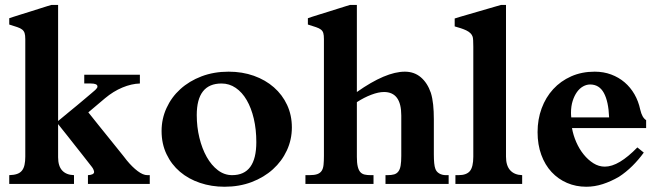

<svg xmlns="http://www.w3.org/2000/svg" viewBox="-20 -728 2610 760"><path d="M329.6 -283.2Q331.5 -281.2 342.8 -266.8Q354 -252.4 370.4 -232.2Q386.7 -211.9 405.5 -188.7Q424.3 -165.5 440.7 -145Q457 -124.5 468.5 -110.4Q480 -96.2 481.4 -93.8Q503.4 -66.9 524.9 -50.8Q546.4 -34.7 563 -34.7H572.8V0H328.1V-34.7Q339.4 -35.2 345.9 -38.3Q352.5 -41.5 352.5 -47.4Q352.5 -50.3 350.1 -56.4Q347.7 -62.5 342.8 -68.4Q339.4 -72.8 329.1 -85.9Q318.8 -99.1 305.2 -116.5Q291.5 -133.8 276.1 -153.3Q260.7 -172.9 247.1 -190.2Q233.4 -207.5 223.1 -220.2Q212.9 -232.9 210 -236.8V-105.5Q210 -70.8 226.1 -53.2Q242.2 -35.6 272.9 -34.7V0H16.6V-34.7Q35.6 -35.2 47.9 -39.6Q60.1 -43.9 67.1 -53Q74.2 -62 77.1 -75.7Q80.1 -89.4 80.1 -107.9V-573.2Q80.1 -588.4 77.4 -596.9Q74.7 -605.5 67.6 -611.1Q60.5 -616.7 48.1 -620.8Q35.6 -625 16.6 -630.9V-655.8Q20.5 -657.2 33.2 -661.4Q45.9 -665.5 63.2 -670.9Q80.6 -676.3 100.1 -682.4Q119.6 -688.5 137 -694.1Q154.3 -699.7 167 -703.6Q179.7 -707.5 183.6 -708.5H210V-249Q214.8 -252.9 226.6 -262.7Q238.3 -272.5 253.4 -284.9Q268.6 -297.4 285.2 -311Q301.8 -324.7 316.4 -337.2Q331.1 -349.6 342.3 -359.1Q353.5 -368.7 357.4 -372.1Q360.4 -375.5 363.3 -378.9Q366.2 -382.3 365.7 -385.7Q365.7 -397.5 339.4 -397.5H313.5V-432.1H533.7V-397.5Q500.5 -396.5 464.6 -381.6Q428.7 -366.7 395.5 -338.9Z M758.8 -272.5Q758.8 -225.6 769.3 -182.6Q779.8 -139.6 798.3 -106.7Q816.9 -73.7 842.5 -54.2Q868.2 -34.7 898.9 -34.7Q994.6 -34.7 994.6 -165.5Q994.6 -215.8 984.6 -258.3Q974.6 -300.8 956.5 -331.8Q938.5 -362.8 913.1 -380.1Q887.7 -397.5 856.9 -397.5Q758.8 -397.5 758.8 -272.5ZM619.6 -209.5Q619.6 -257.8 639.2 -300.5Q658.7 -343.3 693.8 -375.2Q729 -407.2 777.8 -425.8Q826.7 -444.3 884.8 -444.3Q939 -444.3 984.9 -428Q1030.8 -411.6 1064.2 -382.3Q1097.7 -353 1116.5 -312.5Q1135.3 -272 1135.3 -223.6Q1135.3 -175.3 1115.5 -132.6Q1095.7 -89.8 1060.3 -57.9Q1024.9 -25.9 976.1 -7.3Q927.2 11.2 868.7 11.2Q816.9 11.2 771.5 -4.2Q726.1 -19.5 692.4 -48.1Q658.7 -76.7 639.2 -117.7Q619.6 -158.7 619.6 -209.5Z M1392.6 -106.9Q1392.6 -83.5 1396 -69.1Q1399.4 -54.7 1406 -47.1Q1412.6 -39.6 1422.9 -37.1Q1433.1 -34.7 1446.8 -34.7H1458.5V0H1189V-34.7H1205.1Q1224.6 -34.7 1236.1 -38.8Q1247.6 -43 1253.4 -52Q1259.3 -61 1260.7 -75.7Q1262.2 -90.3 1262.2 -110.8V-573.2Q1262.2 -588.4 1259.8 -596.9Q1257.3 -605.5 1250.5 -610.8Q1243.7 -616.2 1231.2 -620.4Q1218.8 -624.5 1198.7 -630.9V-655.8Q1202.1 -657.2 1214.8 -661.4Q1227.5 -665.5 1244.9 -670.9Q1262.2 -676.3 1282 -682.4Q1301.8 -688.5 1319.1 -694.1Q1336.4 -699.7 1349.4 -703.6Q1362.3 -707.5 1365.7 -708.5H1392.6V-363.8Q1506.8 -444.3 1582.5 -444.3Q1619.6 -444.3 1645.8 -422.1Q1671.9 -399.9 1685.5 -360.4Q1691.9 -339.4 1694.6 -313.5Q1697.3 -287.6 1697.3 -255.9V-117.2Q1697.3 -97.2 1698.7 -82.5Q1700.2 -67.9 1703.1 -60.5Q1707 -48.3 1718.5 -41.5Q1730 -34.7 1745.1 -34.7H1755.9V0H1505.9V-34.7H1514.2Q1529.8 -34.7 1540.3 -37.8Q1550.8 -41 1557.1 -49.6Q1563.5 -58.1 1565.9 -73Q1568.4 -87.9 1568.4 -110.8V-271Q1568.4 -363.8 1500 -363.8Q1478 -363.8 1449.7 -353Q1421.4 -342.3 1392.6 -323.7Z M1982.9 -708.5V-107.9Q1982.9 -72.3 1999.5 -54Q2016.1 -35.6 2046.9 -34.7V0H1782.7V-34.7H1794.9Q1826.7 -34.7 1840.1 -51Q1853.5 -67.4 1853.5 -107.9V-543.5Q1853.5 -573.2 1851.1 -582Q1848.6 -590.3 1842 -596.7Q1835.4 -603 1825.7 -607.7Q1815.9 -612.3 1804.2 -616.2Q1792.5 -620.1 1779.8 -623.5V-654.8Q1785.2 -656.7 1799.3 -660.9Q1813.5 -665 1832 -670.4Q1850.6 -675.8 1871.6 -681.9Q1892.6 -688 1911.1 -693.4Q1929.7 -698.7 1943.8 -702.9Q1958 -707 1963.4 -708.5Z M2391.1 -263.2Q2388.7 -326.2 2370.4 -359.9Q2352.1 -393.6 2315.9 -393.6Q2301.8 -393.6 2288.1 -386Q2274.4 -378.4 2263.9 -363.8Q2253.4 -349.1 2246.8 -328.4Q2240.2 -307.6 2240.2 -281.2Q2240.2 -277.3 2240.5 -272.2Q2240.7 -267.1 2241.2 -263.2ZM2528.3 -124Q2507.8 -95.7 2482.9 -71Q2458 -46.4 2430.2 -28.3Q2398.4 -9.8 2366 0.7Q2333.5 11.2 2300.8 11.2Q2259.8 11.2 2224.6 -3.9Q2189.5 -19 2163.3 -47.1Q2137.2 -75.2 2122.6 -115.2Q2107.9 -155.3 2107.9 -205.1Q2107.9 -255.4 2124 -299.1Q2140.1 -342.8 2169.7 -375Q2199.2 -407.2 2241 -425.8Q2282.7 -444.3 2334 -444.3Q2369.1 -444.3 2399.2 -433.1Q2429.2 -421.9 2452.4 -402.1Q2475.6 -382.3 2491.5 -354.7Q2507.3 -327.1 2514.2 -294.4Q2518.1 -277.8 2523.7 -267.8Q2529.3 -257.8 2537.6 -252.4V-221.2H2244.1Q2249 -192.9 2261 -165.5Q2272.9 -138.2 2290.3 -116.7Q2307.6 -95.2 2328.9 -81.8Q2350.1 -68.4 2374 -68.4Q2401.9 -68.4 2434.1 -87.6Q2466.3 -106.9 2502.9 -144.5Z"/></svg>

Font: XB Niloofar
Style: Bold
Weight: 700
Designer: Behnam
Foundry: Irmug
Version: Version 7.201 2008